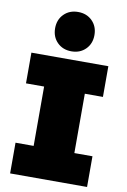

<svg xmlns="http://www.w3.org/2000/svg" viewBox="-104 -1036 724 1096"><g transform="rotate(10 258.0 -487.5)"><path d="M376 -522V-178H481V0H35V-178H140V-522H35V-700H481V-522ZM144 -861Q144 -911 176 -943Q208 -975 258 -975Q308 -975 340 -943Q372 -911 372 -861Q372 -811 340 -779Q308 -747 258 -747Q208 -747 176 -779Q144 -811 144 -861Z"/></g></svg>

Font: Montserrat Alternates Black
Style: Regular
Weight: 900
Designer: Julieta Ulanovsky
Foundry: Julieta Ulanovsky
Version: Version 7.200